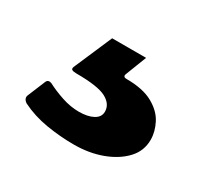

<svg xmlns="http://www.w3.org/2000/svg" viewBox="-66 -89 418 397"><g transform="rotate(30 143.5 110.0)"><path d="M277 137Q277 164 258.5 183.5Q240 203 210 214Q180 225 144 225Q111 225 78 219.5Q45 214 17 200Q7 193 11 184L28 143Q31 135 40 138Q57 147 78 154Q99 161 119 161Q140 161 153 154Q166 147 166 134Q166 116 146.5 105.5Q127 95 75 95Q68 95 64.5 93Q61 91 65 83L103 -5H184L165 44Q161 53 171 53Q210 53 233.5 66Q257 79 267 98.5Q277 118 277 137Z"/></g></svg>

Font: Libre Franklin Black
Style: Regular
Weight: 900
Designer: Pablo Impallari, Rodrigo Fuenzalida, Nhung Nguyen
Foundry: Impallari Type
Version: Version 3.000